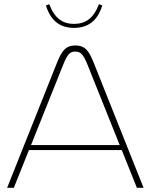

<svg xmlns="http://www.w3.org/2000/svg" viewBox="-20 -896 719 916"><path d="M250 -592 14 0H46L118 -180H561L633 0H665L429 -592C406 -650 389 -679 339 -679C291 -679 273 -650 250 -592ZM128 -204 281 -586C301 -635 312 -650 339 -650C366 -650 378 -635 398 -586L551 -204ZM199 -870 215 -876C240 -809 279 -782 333 -782C388 -782 427 -809 452 -876L468 -870C445 -796 400 -763 333 -763C267 -763 222 -796 199 -870Z"/></svg>

Font: LT Wave Thin
Style: Regular
Weight: 100
Designer: Daniel Lyons
Version: Version 2.5 (Glyphs App)